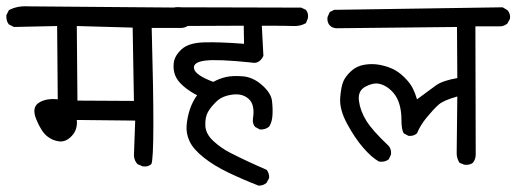

<svg xmlns="http://www.w3.org/2000/svg" viewBox="-26 -579 1627 605"><path d="M423 -55 407 -62Q397 -73 396 -89L400 -199L216 -201Q219 -171 200.5 -151Q182 -131 160.5 -133.5Q139 -136 121.5 -150.5Q104 -165 88.5 -202.5Q73 -240 96 -255Q119 -270 156 -266L154 -497L18 -494L2 -502Q-7 -513 -6 -531L2 -547Q28 -561 62 -559L553 -555L570 -545Q580 -534 578 -516L570 -500Q559 -492 547 -491H452Q463 -90 451 -62Q440 -52 423 -55ZM396 -261 392 -492 216 -497 218 -262Z M789 6Q740 -13 694 -35Q648 -57 615.5 -83Q583 -109 571.5 -133.5Q560 -158 562 -183.5Q564 -209 572 -233.5Q580 -258 595 -279Q571 -291 552 -307.5Q533 -324 526 -341.5Q519 -359 521.5 -381Q524 -403 546 -423.5Q568 -444 616.5 -445.5Q665 -447 743 -441L742 -498L519 -497Q507 -498 498 -505Q490 -516 491 -532L498 -547Q520 -559 547 -556L923 -555L938 -548Q947 -537 944 -521L938 -506Q920 -496 898.5 -497Q877 -498 799 -498L804 -403Q791 -376 766 -382Q660 -393 620.5 -388Q581 -383 585.5 -362.5Q590 -342 646 -321Q666 -332 687 -336.5Q708 -341 739.5 -338.5Q771 -336 799.5 -311Q828 -286 831 -261.5Q834 -237 832.5 -215Q831 -193 822 -180Q810 -170 793 -171L778 -179Q769 -189 771 -205Q778 -248 758.5 -266.5Q739 -285 707 -281Q675 -277 657 -260Q639 -243 629.5 -226.5Q620 -210 621 -183.5Q622 -157 646.5 -134.5Q671 -112 699.5 -97.5Q728 -83 757 -69.5Q786 -56 814 -44Q823 -33 822 -18L814 -3Q804 6 789 6Z M1437 -60 1422 -66Q1413 -80 1413 -96L1415 -275Q1372 -263 1356.5 -249.5Q1341 -236 1319.5 -210Q1298 -184 1288 -159Q1277 -149 1261 -151L1246 -159Q1239 -171 1239 -201.5Q1239 -232 1231 -255.5Q1223 -279 1205.5 -295Q1188 -311 1169 -315Q1150 -319 1125.5 -306Q1101 -293 1105 -261.5Q1109 -230 1128 -199Q1147 -168 1199 -119Q1208 -108 1206 -92L1199 -77Q1186 -67 1168 -70Q1145 -83 1118.5 -113.5Q1092 -144 1067.5 -189.5Q1043 -235 1046 -271.5Q1049 -308 1056.5 -324Q1064 -340 1081 -355.5Q1098 -371 1122 -375Q1146 -379 1168.5 -375Q1191 -371 1210 -362.5Q1229 -354 1247.5 -336Q1266 -318 1274.5 -301Q1283 -284 1288 -266Q1328 -296 1348.5 -310.5Q1369 -325 1415 -333L1414 -494L1033 -490Q1021 -491 1013 -499Q1004 -509 1006 -525L1013 -541L1027 -548L1558 -556L1573 -547Q1583 -536 1581 -520L1573 -505Q1563 -497 1552 -496H1472L1473 -92Q1473 -77 1464 -66Q1454 -58 1437 -60Z"/></svg>

Font: NaniFont Regular
Style: Regular
Weight: 400
Designer: Nanigashitei
Version: Version 1.036